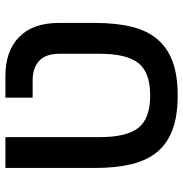

<svg xmlns="http://www.w3.org/2000/svg" viewBox="-4 -644 660 691"><g transform="rotate(-90 325.5 -298.0)"><path d="M328 12Q255 12 205 -6.5Q155 -25 124.5 -62Q94 -99 80.5 -155Q67 -211 67 -286V-608H178V-268Q178 -172 211.5 -129.5Q245 -87 328 -87Q411 -87 444.5 -129.5Q478 -172 478 -268V-413Q478 -464 452 -487Q426 -510 383 -510H320V-608H399Q488 -608 538.5 -558.5Q589 -509 589 -415V-286Q589 -211 575.5 -155Q562 -99 531 -62Q500 -25 450.5 -6.5Q401 12 328 12Z"/></g></svg>

Font: IBM Plex Sans Hebrew Medium
Style: Regular
Weight: 500
Designer: Mike Abbink, Paul van der Laan, Pieter van Rosmalen, Yanek Iontef
Foundry: Bold Monday
Version: Version 1.2